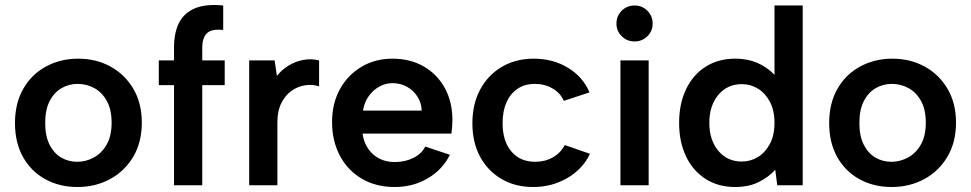

<svg xmlns="http://www.w3.org/2000/svg" viewBox="-20 -742 3888 769"><path d="M290 7Q218 7 161 -24.5Q104 -56 72 -113.5Q40 -171 40 -249Q40 -328 73 -386Q106 -444 164 -475.5Q222 -507 293 -507Q365 -507 422.5 -475.5Q480 -444 514 -386.5Q548 -329 548 -251Q548 -172 513.5 -114Q479 -56 420.5 -24.5Q362 7 290 7ZM289 -94Q324 -94 355.5 -111Q387 -128 407 -162.5Q427 -197 427 -251Q427 -303 408 -337.5Q389 -372 358 -389Q327 -406 291 -406Q256 -406 226.5 -389Q197 -372 179 -337.5Q161 -303 161 -249Q161 -197 178.5 -162.5Q196 -128 225 -111Q254 -94 289 -94Z M677 -551Q677 -612 697.5 -651.5Q718 -691 761.5 -709Q805 -727 874 -720V-622Q827 -627 808.5 -608.5Q790 -590 790 -550V-500H880V-401H790V0H677V-401H616V-500H677Z M978 -500H1080L1089 -438Q1109 -463 1136 -479.5Q1163 -496 1194.5 -502Q1226 -508 1258 -500V-396Q1232 -405 1202.5 -400.5Q1173 -396 1148 -378.5Q1123 -361 1107 -329.5Q1091 -298 1091 -252V0H978Z M1561 7Q1486 7 1429.5 -26Q1373 -59 1341.5 -118Q1310 -177 1310 -254Q1310 -327 1341 -384Q1372 -441 1427 -474Q1482 -507 1552 -507Q1623 -507 1677 -476Q1731 -445 1761.5 -389.5Q1792 -334 1792 -261Q1792 -249 1791 -235.5Q1790 -222 1788 -207H1432Q1437 -172 1454.5 -146.5Q1472 -121 1499 -107Q1526 -93 1561 -93Q1603 -93 1636.5 -110Q1670 -127 1683 -155L1782 -122Q1752 -62 1693 -27.5Q1634 7 1561 7ZM1669 -299Q1668 -330 1652 -355Q1636 -380 1610 -394.5Q1584 -409 1552 -409Q1524 -409 1499 -395Q1474 -381 1456.5 -356.5Q1439 -332 1434 -299Z M2115 7Q2043 7 1988 -25.5Q1933 -58 1902.5 -115Q1872 -172 1872 -248Q1872 -325 1903 -383Q1934 -441 1989.5 -474Q2045 -507 2118 -507Q2195 -507 2255 -470.5Q2315 -434 2341 -372L2238 -338Q2225 -369 2193.5 -387.5Q2162 -406 2122 -406Q2082 -406 2053 -386.5Q2024 -367 2008.5 -332Q1993 -297 1993 -249Q1993 -177 2028 -135.5Q2063 -94 2124 -94Q2163 -94 2194 -111.5Q2225 -129 2242 -161L2343 -126Q2314 -65 2252.5 -29Q2191 7 2115 7Z M2465 -500H2578V0H2465ZM2522 -576Q2491 -576 2470 -597Q2449 -618 2449 -647Q2449 -678 2470 -699Q2491 -720 2522 -720Q2552 -720 2573 -699Q2594 -678 2594 -647Q2594 -618 2573 -597Q2552 -576 2522 -576Z M3095 -426 3082 -423V-720H3195V0H3093L3085 -62Q3059 -33 3019 -13Q2979 7 2924 7Q2857 7 2806.5 -25Q2756 -57 2728 -115Q2700 -173 2700 -250Q2700 -327 2728 -385Q2756 -443 2806.5 -475Q2857 -507 2924 -507Q2983 -507 3027 -483.5Q3071 -460 3095 -426ZM2821 -250Q2821 -181 2857 -138Q2893 -95 2951 -95Q2986 -95 3015.5 -113Q3045 -131 3063.5 -165.5Q3082 -200 3082 -250Q3082 -300 3063.5 -334.5Q3045 -369 3015.5 -387Q2986 -405 2951 -405Q2893 -405 2857 -362Q2821 -319 2821 -250Z M3551 7Q3479 7 3422 -24.5Q3365 -56 3333 -113.5Q3301 -171 3301 -249Q3301 -328 3334 -386Q3367 -444 3425 -475.5Q3483 -507 3554 -507Q3626 -507 3683.5 -475.5Q3741 -444 3775 -386.5Q3809 -329 3809 -251Q3809 -172 3774.5 -114Q3740 -56 3681.5 -24.5Q3623 7 3551 7ZM3550 -94Q3585 -94 3616.5 -111Q3648 -128 3668 -162.5Q3688 -197 3688 -251Q3688 -303 3669 -337.5Q3650 -372 3619 -389Q3588 -406 3552 -406Q3517 -406 3487.5 -389Q3458 -372 3440 -337.5Q3422 -303 3422 -249Q3422 -197 3439.5 -162.5Q3457 -128 3486 -111Q3515 -94 3550 -94Z"/></svg>

Font: Albert Sans SemiBold
Style: Regular
Weight: 600
Designer: Andreas Rasmussen
Foundry: a.Foundry
Version: Version 1.025